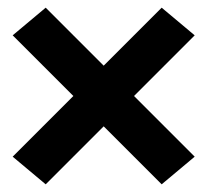

<svg xmlns="http://www.w3.org/2000/svg" viewBox="-20 -590 540 500"><path d="M99 -110 13 -182 171 -340 13 -498 99 -570 250 -419 401 -570 487 -498 329 -340 487 -182 401 -110 250 -261Z"/></svg>

Font: iosevka_custom_sans_ss08 Heavy
Style: Regular
Weight: 900
Designer: Belleve Invis
Foundry: Belleve Invis
Version: Version 10.3.0; ttfautohint (v1.8.3)